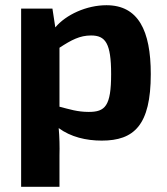

<svg xmlns="http://www.w3.org/2000/svg" viewBox="-20 -526 640 736"><path d="M181 -493H61V190H208V71C209 35 208 -1 205 -35C251 -1 310 13 370 13C494 13 558 -46 558 -242C558 -409 510 -506 388 -506C312 -506 233 -470 192 -421ZM208 -343C254 -373 286 -390 329 -390C384 -390 406 -361 406 -242C406 -119 383 -97 320 -97C277 -97 247 -107 208 -117Z"/></svg>

Font: SnT
Style: Bold
Weight: 700
Designer: Natanael Gama
Version: Version 1.001;PS 001.001;hotconv 1.0.70;makeotf.lib2.5.58329